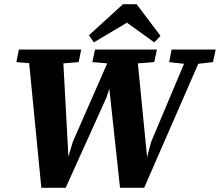

<svg xmlns="http://www.w3.org/2000/svg" viewBox="-20 -893 1048 915"><path d="M177 2 119 -592 58 -597 70 -657H367L355 -597L282 -591L306 -147L327 -217L491 -591L420 -597L433 -657H728L715 -597L637 -591L681 -144L700 -216L857 -589L786 -597L798 -657H1008L995 -597L925 -589L667 2H552L501 -470L488 -430L293 2ZM631 -873 745 -722 715 -691 585 -785 427 -691 404 -725 566 -873Z"/></svg>

Font: Source Serif 4 SmText
Style: Bold Italic
Weight: 700
Italic angle: -12°
Designer: Frank Grießhammer
Foundry: Adobe
Version: Version 4.005;hotconv 1.1.0;makeotfexe 2.6.0